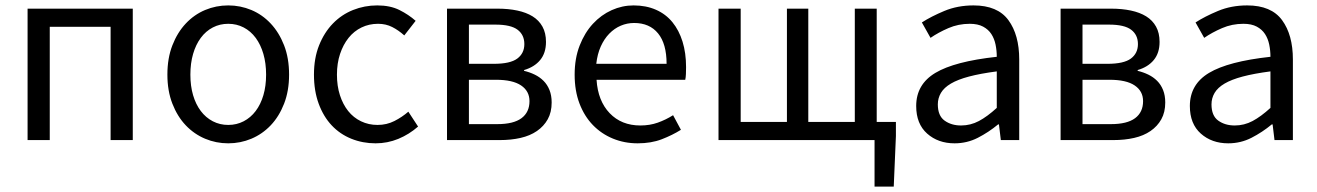

<svg xmlns="http://www.w3.org/2000/svg" viewBox="-20 -518 4872 710"><path d="M82 0V-486H471V0H389V-419H164V0Z M824 12Q779 12 738.5 -5Q698 -22 667 -54.5Q636 -87 617.5 -134.5Q599 -182 599 -242Q599 -303 617.5 -350.5Q636 -398 667 -431Q698 -464 738.5 -481Q779 -498 824 -498Q869 -498 909.5 -481Q950 -464 981 -431Q1012 -398 1030.5 -350.5Q1049 -303 1049 -242Q1049 -182 1030.5 -134.5Q1012 -87 981 -54.5Q950 -22 909.5 -5Q869 12 824 12ZM824 -56Q855 -56 881 -69.5Q907 -83 925.5 -107.5Q944 -132 954 -166Q964 -200 964 -242Q964 -284 954 -318.5Q944 -353 925.5 -378Q907 -403 881 -416.5Q855 -430 824 -430Q793 -430 767 -416.5Q741 -403 722.5 -378Q704 -353 694 -318.5Q684 -284 684 -242Q684 -200 694 -166Q704 -132 722.5 -107.5Q741 -83 767 -69.5Q793 -56 824 -56Z M1369 12Q1321 12 1279 -5Q1237 -22 1206.5 -54.5Q1176 -87 1158.5 -134.5Q1141 -182 1141 -242Q1141 -303 1160 -350.5Q1179 -398 1211 -431Q1243 -464 1285.5 -481Q1328 -498 1375 -498Q1423 -498 1457 -481Q1491 -464 1517 -441L1475 -387Q1454 -406 1430.5 -418Q1407 -430 1378 -430Q1345 -430 1317 -416.5Q1289 -403 1269 -378Q1249 -353 1237.5 -318.5Q1226 -284 1226 -242Q1226 -200 1237 -166Q1248 -132 1267.5 -107.5Q1287 -83 1315 -69.5Q1343 -56 1376 -56Q1410 -56 1438.5 -70.5Q1467 -85 1490 -105L1526 -50Q1493 -21 1453 -4.5Q1413 12 1369 12Z M1633 0V-486H1820Q1860 -486 1893 -479Q1926 -472 1949.5 -457.5Q1973 -443 1986 -419.5Q1999 -396 1999 -363Q1999 -322 1977.5 -296Q1956 -270 1918 -259V-256Q1939 -251 1957.5 -242Q1976 -233 1990 -219Q2004 -205 2012 -185Q2020 -165 2020 -139Q2020 -103 2005.5 -77Q1991 -51 1965.5 -33.5Q1940 -16 1905 -8Q1870 0 1828 0ZM1714 -282H1806Q1867 -282 1893 -301.5Q1919 -321 1919 -355Q1919 -389 1894 -408Q1869 -427 1812 -427H1714ZM1714 -59H1819Q1879 -59 1908.5 -81Q1938 -103 1938 -144Q1938 -181 1907 -202Q1876 -223 1814 -223H1714Z M2338 12Q2289 12 2246.5 -5.5Q2204 -23 2172.5 -55.5Q2141 -88 2123 -135Q2105 -182 2105 -242Q2105 -302 2123.5 -349.5Q2142 -397 2172.5 -430Q2203 -463 2242 -480.5Q2281 -498 2323 -498Q2369 -498 2405.5 -482Q2442 -466 2466.5 -436Q2491 -406 2504 -364Q2517 -322 2517 -270Q2517 -257 2516.5 -244.5Q2516 -232 2514 -223H2186Q2191 -145 2234.5 -99.5Q2278 -54 2348 -54Q2383 -54 2412.5 -64.5Q2442 -75 2469 -92L2498 -38Q2466 -18 2427 -3Q2388 12 2338 12ZM2185 -282H2445Q2445 -356 2413.5 -394.5Q2382 -433 2325 -433Q2299 -433 2275.5 -423Q2252 -413 2233 -393.5Q2214 -374 2201.5 -346Q2189 -318 2185 -282Z M3214 172V0H2637V-486H2719V-67H2890V-486H2969V-67H3141V-486H3222V-67H3293V-15L3285 172Z M3510 12Q3449 12 3408.5 -24Q3368 -60 3368 -126Q3368 -206 3439 -248.5Q3510 -291 3666 -308Q3666 -331 3661.5 -353Q3657 -375 3646 -392Q3635 -409 3615.5 -419.5Q3596 -430 3566 -430Q3524 -430 3487 -414Q3450 -398 3421 -378L3389 -435Q3423 -457 3472 -477.5Q3521 -498 3580 -498Q3669 -498 3709 -443.5Q3749 -389 3749 -298V0H3681L3674 -58H3671Q3636 -29 3596 -8.5Q3556 12 3510 12ZM3534 -54Q3569 -54 3600 -70.5Q3631 -87 3666 -119V-254Q3605 -246 3563.5 -235Q3522 -224 3496.5 -209Q3471 -194 3459.5 -174.5Q3448 -155 3448 -132Q3448 -90 3473 -72Q3498 -54 3534 -54Z M3902 0V-486H4089Q4129 -486 4162 -479Q4195 -472 4218.5 -457.5Q4242 -443 4255 -419.5Q4268 -396 4268 -363Q4268 -322 4246.5 -296Q4225 -270 4187 -259V-256Q4208 -251 4226.5 -242Q4245 -233 4259 -219Q4273 -205 4281 -185Q4289 -165 4289 -139Q4289 -103 4274.5 -77Q4260 -51 4234.5 -33.5Q4209 -16 4174 -8Q4139 0 4097 0ZM3983 -282H4075Q4136 -282 4162 -301.5Q4188 -321 4188 -355Q4188 -389 4163 -408Q4138 -427 4081 -427H3983ZM3983 -59H4088Q4148 -59 4177.5 -81Q4207 -103 4207 -144Q4207 -181 4176 -202Q4145 -223 4083 -223H3983Z M4522 12Q4461 12 4420.5 -24Q4380 -60 4380 -126Q4380 -206 4451 -248.5Q4522 -291 4678 -308Q4678 -331 4673.5 -353Q4669 -375 4658 -392Q4647 -409 4627.5 -419.5Q4608 -430 4578 -430Q4536 -430 4499 -414Q4462 -398 4433 -378L4401 -435Q4435 -457 4484 -477.5Q4533 -498 4592 -498Q4681 -498 4721 -443.5Q4761 -389 4761 -298V0H4693L4686 -58H4683Q4648 -29 4608 -8.5Q4568 12 4522 12ZM4546 -54Q4581 -54 4612 -70.5Q4643 -87 4678 -119V-254Q4617 -246 4575.5 -235Q4534 -224 4508.5 -209Q4483 -194 4471.5 -174.5Q4460 -155 4460 -132Q4460 -90 4485 -72Q4510 -54 4546 -54Z"/></svg>

Font: CV Source Sans
Style: Regular
Weight: 400
Designer: Paul D. Hunt
Foundry: Adobe Systems Incorporated
Version: Version 3.001